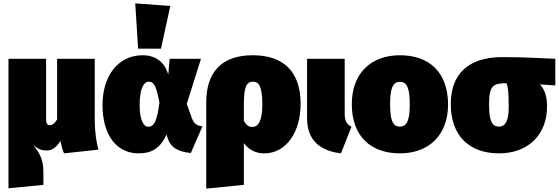

<svg xmlns="http://www.w3.org/2000/svg" viewBox="-20 -883 3297 1133"><path d="M561 0C549 -41 539 -102 539 -185V-536H317V-178C303 -154 287 -144 275 -144C263 -144 252 -150 252 -177V-536H30V228L236 208V129C236 53 209 16 175 -31C202 -1 230 5 256 5C283 5 309 -8 337 -51C344 -17 348 0 358 22Z M778 -863 795 -596H930L985 -848ZM822 -557C676 -557 585 -434 585 -264C585 -79 673 22 798 22C872 22 924 -5 963 -89L968 -72C985 -14 1028 12 1106 20L1175 -138C1145 -139 1122 -153 1110 -192L1082 -270L1166 -536H981L973 -442C957 -503 910 -557 822 -557ZM857 -401C892 -401 903 -368 921 -277C906 -170 891 -135 854 -135C834 -135 804 -161 804 -264C804 -365 831 -401 857 -401Z M1472 -557C1283 -557 1197 -453 1197 -278V230L1419 208V-38C1455 7 1495 22 1540 22C1666 22 1754 -100 1754 -270C1754 -462 1651 -557 1472 -557ZM1470 -134C1448 -134 1435 -142 1419 -170V-265C1419 -369 1434 -401 1472 -401C1500 -401 1528 -388 1528 -266C1528 -164 1501 -134 1470 -134Z M2014 -536H1792V-186C1792 -53 1870 7 1992 22L2054 -135C2023 -152 2014 -172 2014 -216Z M2340 -557C2165 -557 2056 -446 2056 -269C2056 -79 2168 22 2340 22C2515 22 2624 -90 2624 -266C2624 -457 2512 -557 2340 -557ZM2340 -400C2381 -400 2398 -365 2398 -266C2398 -174 2381 -136 2340 -136C2299 -136 2282 -170 2282 -269C2282 -362 2298 -400 2340 -400Z M3257 -536C3153 -541 3054 -546 2944 -546C2737 -546 2640 -440 2640 -269C2640 -79 2752 22 2924 22C3099 22 3208 -90 3208 -254C3208 -316 3195 -353 3166 -385L3257 -379ZM2924 -136C2883 -136 2866 -170 2866 -268C2866 -381 2892 -391 2969 -392C2978 -371 2982 -334 2982 -254C2982 -174 2965 -136 2924 -136Z"/></svg>

Font: Fira Sans Ultra
Style: Regular
Weight: 950
Designer: Carrois Corporate & Edenspiekermann AG
Foundry: Carrois Corporate GbR & Edenspiekermann AG
Version: Version 4.203;PS 004.203;hotconv 1.0.88;makeotf.lib2.5.64775